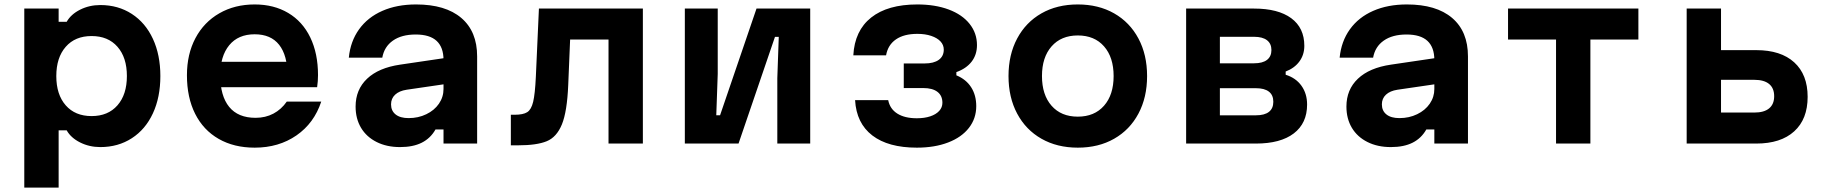

<svg xmlns="http://www.w3.org/2000/svg" viewBox="-20 -652 8290 872"><path d="M90.3 -613.1H246.3V-553.1H282.9Q302.1 -587.1 343.9 -608.1Q385.7 -629.1 435.7 -629.1Q516.5 -629.1 578.6 -588.8Q640.7 -548.5 674.5 -475.5Q708.3 -402.5 708.3 -306.5Q708.3 -210.4 674.5 -137.4Q640.7 -64.3 578.6 -24.2Q516.5 16 435.7 16Q385.9 16 343.9 -5Q301.9 -26 282.9 -60H246.3V200H90.3ZM556.3 -306.7Q556.3 -390.8 513.5 -439.6Q470.8 -488.3 396 -488.3Q321.2 -488.3 278.5 -439.4Q235.7 -390.5 235.7 -306.5Q235.7 -222.4 278.5 -173.6Q321.2 -124.8 396 -124.8Q470.8 -124.8 513.5 -173.7Q556.3 -222.6 556.3 -306.7Z M1333.7 -371.2 1285.5 -310.3Q1285.5 -400.7 1247.8 -448.5Q1210.1 -496.3 1136.7 -496.3Q1061.9 -496.3 1021.1 -446.7Q980.3 -397.1 980.3 -310.3Q980.3 -216.4 1020.8 -166.6Q1061.2 -116.9 1140.7 -116.9Q1185.8 -116.9 1221.8 -136Q1257.7 -155.1 1282.5 -190.6H1439Q1406.8 -92.7 1326.4 -37Q1246 18.6 1136.7 18.6Q1042.8 18.6 973.2 -21.2Q903.6 -61 866.3 -135.1Q829 -209.3 829 -310.3Q829 -405.9 867.6 -478.7Q906.2 -551.5 976.2 -591.6Q1046.1 -631.8 1136.7 -631.8Q1223.9 -631.8 1289 -593.1Q1354.1 -554.5 1389.2 -481.9Q1424.3 -409.2 1424.3 -310.9Q1424.3 -283.5 1420.3 -256.1H954.7V-371.2Z M2005 -270.5 1826.5 -244.4Q1793.1 -239.3 1774.5 -222Q1756 -204.6 1756 -178.1Q1756 -148.7 1776.8 -132.2Q1797.5 -115.6 1835.9 -115.6Q1879.7 -115.6 1916.1 -133.2Q1952.6 -150.7 1973.5 -181Q1994.3 -211.3 1994.3 -247.8V-380Q1994.3 -437.1 1963.1 -466.2Q1931.8 -495.3 1868 -495.3Q1803.9 -495.3 1764.4 -467.5Q1725 -439.8 1716.2 -390H1564.2Q1571.5 -464.3 1610.8 -518.9Q1650.1 -573.5 1716.4 -602.6Q1782.7 -631.8 1869.4 -631.8Q2003.2 -631.8 2075.1 -570.5Q2147 -509.2 2147 -395.9V0H1994.3V-63.9H1957.8Q1935.3 -24 1895.6 -4Q1855.9 16 1796.9 16Q1736.5 16 1690.6 -7Q1644.6 -30 1619.8 -71.4Q1595 -112.9 1595 -167.9Q1595 -245.2 1647.3 -294.6Q1699.5 -344.1 1797.1 -358.4L2005 -389.1Z M2300.1 -130.8H2316.9Q2355.9 -130.8 2374.4 -142.5Q2392.9 -154.1 2401.4 -189.4Q2409.9 -224.7 2413.6 -302.6L2427.6 -613.1H2899.7V0H2743.7V-472.3H2569.3L2560.7 -266Q2555.7 -144.9 2531.9 -86.9Q2508.1 -28.9 2462.8 -10.5Q2417.6 8 2333.4 8H2300.1Z M3090.3 -613.1H3239.7V-316.2L3233.1 -128.5H3250.3L3415.8 -613.1H3659.7V0H3510.3V-296.9L3516.9 -484.7H3499.7L3334.2 0H3090.3Z M3863.5 -197.1H4013.9Q4021.9 -157.1 4055.5 -136Q4089.2 -114.9 4143.9 -114.9Q4178.7 -114.9 4204.8 -123.6Q4230.9 -132.3 4245.5 -148.2Q4260.1 -164.1 4260.1 -185.2Q4260.1 -217.6 4237.6 -234.8Q4215.2 -252.1 4173.1 -252.1H4084.6V-363.8H4179.4Q4220.8 -363.8 4243.6 -380.2Q4266.3 -396.6 4266.3 -426.7Q4266.3 -447.7 4251.5 -463.8Q4236.6 -479.8 4209.3 -489Q4182.1 -498.2 4146.3 -498.2Q4085.5 -498.2 4049.1 -473.1Q4012.6 -448 4004.2 -400.6H3855.5Q3861.5 -512.8 3936.5 -572.3Q4011.5 -631.8 4146.3 -631.8Q4227.2 -631.8 4288.7 -608.8Q4350.1 -585.8 4383.6 -543.6Q4417.1 -501.5 4417.1 -447.1Q4417.1 -403.5 4392.8 -372Q4368.4 -340.5 4323.5 -324.5V-309.9Q4367.4 -291.9 4390.6 -255.8Q4413.8 -219.6 4413.8 -169.9Q4413.8 -114 4380.5 -71.2Q4347.1 -28.3 4286 -4.9Q4224.9 18.6 4143.9 18.6Q4014.1 18.6 3941.8 -36.8Q3869.5 -92.3 3863.5 -197.1Z M4560.3 -306.6Q4560.3 -403.4 4599.6 -477.1Q4638.9 -550.8 4709.9 -591.3Q4780.9 -631.8 4874.9 -631.8Q4968.9 -631.8 5040 -591.3Q5111.1 -550.8 5150.4 -477.1Q5189.7 -403.4 5189.7 -306.6Q5189.7 -209.7 5150.4 -136Q5111.1 -62.3 5040.1 -21.9Q4969.1 18.6 4875.1 18.6Q4781.1 18.6 4710 -21.9Q4638.9 -62.3 4599.6 -136Q4560.3 -209.7 4560.3 -306.6ZM5037.7 -306.6Q5037.7 -391.8 4994.2 -441.4Q4950.7 -491 4875.1 -491Q4799.5 -491 4755.9 -441.4Q4712.3 -391.8 4712.3 -306.6Q4712.3 -221.3 4755.8 -171.8Q4799.3 -122.2 4874.9 -122.2Q4950.5 -122.2 4994.1 -171.8Q5037.7 -221.3 5037.7 -306.6Z M5367 -613.1H5675.4Q5784.9 -613.1 5844.4 -569.3Q5903.8 -525.5 5903.8 -443.8Q5903.8 -403.2 5881.4 -372.8Q5859.1 -342.5 5819.1 -327.2V-312.5Q5865.4 -298.2 5890.9 -262.4Q5916.4 -226.5 5916.4 -177.2Q5916.4 -92.3 5856 -46.1Q5795.6 0 5684.1 0H5367ZM5763 -189.8Q5763 -220.3 5742.9 -235.8Q5722.9 -251.4 5684.1 -251.4H5520.3V-128.3H5684.1Q5722.9 -128.3 5742.9 -143.8Q5763 -159.4 5763 -189.8ZM5754.4 -424.7Q5754.4 -453.7 5734.3 -469.3Q5714.2 -484.9 5675.4 -484.9H5520.3V-364.5H5675.4Q5714.2 -364.5 5734.3 -380Q5754.4 -395.6 5754.4 -424.7Z M6505 -270.5 6326.5 -244.4Q6293.1 -239.3 6274.5 -222Q6256 -204.6 6256 -178.1Q6256 -148.7 6276.8 -132.2Q6297.5 -115.6 6335.9 -115.6Q6379.7 -115.6 6416.1 -133.2Q6452.6 -150.7 6473.5 -181Q6494.3 -211.3 6494.3 -247.8V-380Q6494.3 -437.1 6463.1 -466.2Q6431.8 -495.3 6368 -495.3Q6303.9 -495.3 6264.4 -467.5Q6225 -439.8 6216.2 -390H6064.2Q6071.5 -464.3 6110.8 -518.9Q6150.1 -573.5 6216.4 -602.6Q6282.7 -631.8 6369.4 -631.8Q6503.2 -631.8 6575.1 -570.5Q6647 -509.2 6647 -395.9V0H6494.3V-63.9H6457.8Q6435.3 -24 6395.6 -4Q6355.9 16 6296.9 16Q6236.5 16 6190.6 -7Q6144.6 -30 6119.8 -71.4Q6095 -112.9 6095 -167.9Q6095 -245.2 6147.3 -294.6Q6199.5 -344.1 6297.1 -358.4L6505 -389.1Z M7047 -472.3H6829V-613.1H7421V-472.3H7203V0H7047Z M7640.3 -613.1H7796.3V-424.3H7956.6Q8067.8 -424.3 8128.7 -368.9Q8189.7 -313.4 8189.7 -212.2Q8189.7 -110.9 8128.7 -55.5Q8067.8 0 7956.5 0H7640.3ZM8037.7 -215.1Q8037.7 -251.6 8014.7 -270.6Q7991.8 -289.5 7947.3 -289.5H7796.3V-140.8H7947.3Q7991.8 -140.8 8014.7 -159.7Q8037.7 -178.7 8037.7 -215.1Z"/></svg>

Font: Martian Mono sWd Rg
Style: Regular
Weight: 400
Width: 6
Monospace: yes
Designer: Roman Shamin
Foundry: Evil Martians
Version: Version 1.000